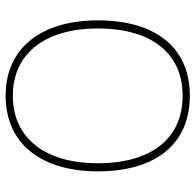

<svg xmlns="http://www.w3.org/2000/svg" viewBox="-26 -640 678 665"><g transform="rotate(-90 312.5 -308.0)"><path d="M313 11C481 11 574 -109 574 -308C574 -500 481 -627 313 -627C144 -627 51 -500 51 -308C51 -109 144 11 313 11ZM313 -14C162 -14 79 -126 79 -308C79 -485 162 -602 313 -602C463 -602 546 -485 546 -308C546 -126 463 -14 313 -14Z"/></g></svg>

Font: Inconsolata Expanded ExtraLight
Style: Regular
Weight: 200
Width: 7
Monospace: yes
Designer: Raph Levien, Cyreal, Brenton Simpson
Foundry: Raph Levien, Cyreal, Google
Version: Version 3.100